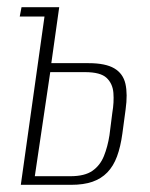

<svg xmlns="http://www.w3.org/2000/svg" viewBox="-20 -515 417 535"><path d="M38 0 104 -469H35L40 -495H145L123 -339H227Q274 -339 298.5 -324.5Q323 -310 329.5 -281.5Q336 -253 330 -210L321 -143Q316 -106 306 -79Q296 -52 279 -34.5Q262 -17 237.5 -8.5Q213 0 178 0ZM77 -24H176Q216 -24 237.5 -39Q259 -54 269.5 -80Q280 -106 285 -138L293 -201Q298 -230 296 -256Q294 -282 277 -298Q260 -314 217 -314H120Z"/></svg>

Font: Alumni Sans ExtraLight
Style: Italic
Weight: 250
Italic angle: -8°
Version: Version 1.016